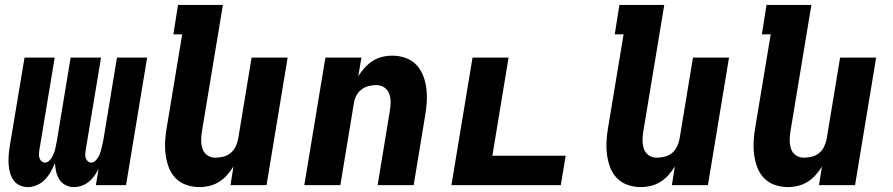

<svg xmlns="http://www.w3.org/2000/svg" viewBox="-20 -755 3640 783"><path d="M94 8Q75 8 59.5 0.5Q44 -7 34.5 -21Q25 -35 20.5 -52Q16 -69 15 -87Q14 -105 15.5 -123.5Q17 -142 20 -160L80 -520H203L140 -140Q139 -132 139 -124Q139 -116 141.5 -109Q144 -102 150 -97Q156 -92 163 -92Q172 -92 179.5 -98.5Q187 -105 191.5 -113Q196 -121 199.5 -129.5Q203 -138 205 -146.5Q207 -155 208.5 -163.5Q210 -172 212 -181L268 -520H392L329 -140Q328 -132 327.5 -124Q327 -116 330 -109Q333 -102 338.5 -97Q344 -92 352 -92Q361 -92 368 -98.5Q375 -105 380 -113Q385 -121 388 -129.5Q391 -138 393 -146.5Q395 -155 397 -163.5Q399 -172 401 -181L457 -520H580L494 0H371L382 -66Q374 -51 364.5 -37.5Q355 -24 342 -13.5Q329 -3 313 2.5Q297 8 282 8Q263 8 247.5 0Q232 -8 222.5 -22.5Q213 -37 209 -54.5Q205 -72 204 -90Q197 -72 187 -54.5Q177 -37 163 -22.5Q149 -8 130.5 0Q112 8 94 8Z M794 8Q765 8 739.5 -1Q714 -10 696 -28.5Q678 -47 668.5 -72Q659 -97 655.5 -124Q652 -151 653.5 -179Q655 -207 660 -235L723 -615H687L706 -735H889L803 -216Q800 -198 800.5 -180Q801 -162 806.5 -146.5Q812 -131 826 -121.5Q840 -112 858 -112Q874 -112 890.5 -116Q907 -120 920 -130.5Q933 -141 940.5 -156.5Q948 -172 951 -187L1006 -520H1153L1067 0H920L932 -76Q921 -58 906.5 -41.5Q892 -25 873.5 -13.5Q855 -2 834.5 3Q814 8 794 8Z M1221 0 1307 -520H1454L1441 -444Q1452 -462 1467 -478.5Q1482 -495 1500 -506.5Q1518 -518 1538.5 -523Q1559 -528 1579 -528Q1608 -528 1633.5 -519Q1659 -510 1677 -491.5Q1695 -473 1705 -448Q1715 -423 1718.5 -396Q1722 -369 1720.5 -341Q1719 -313 1714 -285L1667 0H1520L1570 -304Q1573 -322 1573 -340Q1573 -358 1567 -373.5Q1561 -389 1547 -398.5Q1533 -408 1515 -408Q1499 -408 1483 -404Q1467 -400 1453.5 -389.5Q1440 -379 1432.5 -363.5Q1425 -348 1423 -333L1368 0Z M1821 0 1907 -520H2054L1988 -120H2287L2267 0Z M2594 8Q2565 8 2539.5 -1Q2514 -10 2496 -28.5Q2478 -47 2468.5 -72Q2459 -97 2455.5 -124Q2452 -151 2453.5 -179Q2455 -207 2460 -235L2523 -615H2487L2506 -735H2689L2603 -216Q2600 -198 2600.5 -180Q2601 -162 2606.5 -146.5Q2612 -131 2626 -121.5Q2640 -112 2658 -112Q2674 -112 2690.5 -116Q2707 -120 2720 -130.5Q2733 -141 2740.5 -156.5Q2748 -172 2751 -187L2806 -520H2953L2867 0H2720L2732 -76Q2721 -58 2706.5 -41.5Q2692 -25 2673.5 -13.5Q2655 -2 2634.5 3Q2614 8 2594 8Z M3194 8Q3165 8 3139.5 -1Q3114 -10 3096 -28.5Q3078 -47 3068.5 -72Q3059 -97 3055.5 -124Q3052 -151 3053.5 -179Q3055 -207 3060 -235L3123 -615H3087L3106 -735H3289L3203 -216Q3200 -198 3200.5 -180Q3201 -162 3206.5 -146.5Q3212 -131 3226 -121.5Q3240 -112 3258 -112Q3274 -112 3290.5 -116Q3307 -120 3320 -130.5Q3333 -141 3340.5 -156.5Q3348 -172 3351 -187L3406 -520H3553L3467 0H3320L3332 -76Q3321 -58 3306.5 -41.5Q3292 -25 3273.5 -13.5Q3255 -2 3234.5 3Q3214 8 3194 8Z"/></svg>

Font: Iosevka Heavy Extended Oblique
Style: Regular
Weight: 900
Width: 7
Italic angle: -9°
Monospace: yes
Designer: Belleve Invis
Foundry: Belleve Invis
Version: Version 32.5.0; ttfautohint (v1.8.4)